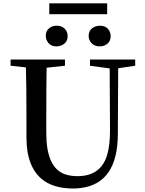

<svg xmlns="http://www.w3.org/2000/svg" viewBox="-20 -1086 847 1124"><path d="M499 -875Q499 -916 538.1 -930.7Q550.8 -935.5 564.5 -935.5Q606.4 -935.5 622.1 -901.4Q627.9 -888.7 627.9 -875Q627.9 -835 590.8 -819.3Q578.1 -814.5 564.5 -814.5Q523.4 -814.5 505.9 -847.7Q499 -860.4 499 -875ZM607.4 -1066.4V-1002.9H268.6V-1066.4ZM311.5 -814.5Q269.5 -814.5 253.9 -849.6Q248 -861.3 248 -875Q248 -917 287.1 -931.6Q298.8 -935.5 311.5 -935.5Q352.5 -935.5 370.1 -902.3Q376 -888.7 376 -875Q376 -835.9 339.8 -820.3Q326.2 -814.5 311.5 -814.5ZM771.5 -737.3V-701.2L671.9 -686.5L669.9 -300.8Q668.9 -12.7 453.1 14.6Q431.6 17.6 408.2 17.6Q176.8 17.6 140.6 -200.2Q134.8 -239.3 134.8 -283.2V-397.5Q134.8 -593.8 131.8 -691.4L42 -701.2V-737.3H360.4V-701.2L252.9 -689.5Q251 -592.8 251 -397.5V-305.7Q251 -106.4 358.4 -66.4Q391.6 -54.7 433.6 -54.7Q568.4 -54.7 606.4 -175.8Q624 -234.4 624 -320.3L622.1 -685.5L506.8 -701.2V-737.3Z"/></svg>

Font: GenYoMin JP SemiBold
Style: Regular
Weight: 600
Version: Version 1.001;PS 1;hotconv 16.6.51;makeotf.lib2.5.65220 DEVE